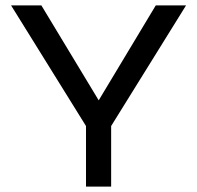

<svg xmlns="http://www.w3.org/2000/svg" viewBox="-20 -690 729 710"><path d="M21 -670 298 -224V0H391V-224L668 -670H556L345 -319L133 -670Z"/></svg>

Font: LT Wave Alt
Style: Regular
Weight: 400
Designer: Daniel Lyons
Version: Version 2.5 (Glyphs App)